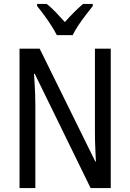

<svg xmlns="http://www.w3.org/2000/svg" viewBox="-20 -963 666 983"><path d="M547 0H444L158 -585H154Q156 -559 157.5 -532Q159 -505 160 -478.5Q161 -452 161 -426V0H80V-714H183L468 -136H471Q470 -161 468.5 -188.5Q467 -216 466.5 -243.5Q466 -271 466 -293V-714H547ZM271 -783Q260 -805 243 -831.5Q226 -858 207 -884Q188 -910 170 -932V-943H219Q241 -926 265 -901Q289 -876 312 -850Q338 -879 358.5 -899.5Q379 -920 405 -943H455V-932Q439 -912 419 -886Q399 -860 381 -833Q363 -806 352 -783Z"/></svg>

Font: Noto Sans Khmer Condensed
Style: Regular
Weight: 400
Width: 3
Designer: Danh Hong and the Monotype Design Team
Foundry: Monotype Imaging Inc.
Version: Version 2.004